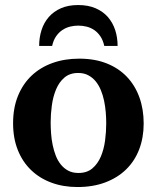

<svg xmlns="http://www.w3.org/2000/svg" viewBox="-20 -734 624 766"><path d="M403.8 -242.2Q403.8 -263.2 401.9 -286.4Q399.9 -309.6 395.3 -332Q390.6 -354.5 382.3 -374.5Q374 -394.5 361.6 -409.7Q349.1 -424.8 332 -433.8Q314.9 -442.9 292 -442.9Q258.3 -442.9 236.8 -424.3Q215.3 -405.8 203.4 -376.7Q191.4 -347.7 186.8 -313Q182.1 -278.3 182.1 -246.1Q182.1 -224.6 183.8 -201.2Q185.5 -177.7 190.2 -155.3Q194.8 -132.8 202.6 -112.8Q210.4 -92.8 222.9 -77.4Q235.4 -62 252.4 -53Q269.5 -43.9 293 -43.9Q327.1 -43.9 348.6 -62.3Q370.1 -80.6 382.3 -109.4Q394.5 -138.2 399.2 -173.3Q403.8 -208.5 403.8 -242.2ZM553.2 -241.2Q553.2 -185.1 535.4 -138.4Q517.6 -91.8 483.4 -58.3Q449.2 -24.9 400.1 -6.3Q351.1 12.2 289.1 12.2Q231.9 12.2 184.8 -5.4Q137.7 -22.9 103.8 -55.7Q69.8 -88.4 51 -135.5Q32.2 -182.6 32.2 -242.2Q32.2 -303.7 51.8 -351.6Q71.3 -399.4 106.2 -432.4Q141.1 -465.3 189.5 -482.7Q237.8 -500 295.9 -500Q357.9 -500 405.8 -481Q453.6 -461.9 486.3 -427.5Q519 -393.1 536.1 -345.7Q553.2 -298.3 553.2 -241.2ZM396 -550.8Q391.1 -573.2 380.6 -588.9Q370.1 -604.5 356.2 -614Q342.3 -623.5 325.7 -627.7Q309.1 -631.8 292 -631.8Q275.4 -631.8 259 -627.7Q242.7 -623.5 228.5 -614Q214.4 -604.5 203.6 -588.9Q192.9 -573.2 188 -550.8H136.2Q136.2 -584.5 145.8 -614.3Q155.3 -644 174.8 -666.3Q194.3 -688.5 223.4 -701.2Q252.4 -713.9 292 -713.9Q331.5 -713.9 361.1 -701.2Q390.6 -688.5 410.2 -666.3Q429.7 -644 439.5 -614.3Q449.2 -584.5 449.2 -550.8Z"/></svg>

Font: Charis SIL Viet
Style: Bold
Weight: 700
Foundry: SIL International
Version: Version 5.000